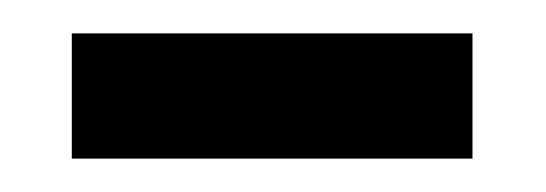

<svg xmlns="http://www.w3.org/2000/svg" viewBox="-20 -330 327 115"><path d="M23 -235V-310H263V-235Z"/></svg>

Font: Noto Serif Khmer SemiCondensed
Style: Regular
Weight: 400
Width: 4
Designer: Danh Hong and the Monotype Design Team
Foundry: Monotype Imaging Inc.
Version: Version 2.004; ttfautohint (v1.8.4.7-5d5b)